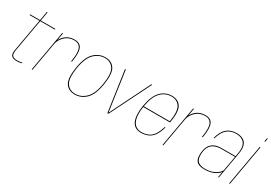

<svg xmlns="http://www.w3.org/2000/svg" viewBox="20 -1576 3420 2424"><g transform="rotate(30 1730.0 -364.0)"><path d="M208 5Q245.5 5 280.5 -5L282.5 -16Q246 -6 210 -6Q163.5 -6 143 -27.2Q122.5 -48.5 133.5 -112L216.5 -581H430L432 -592H218.5L241.5 -724.5H230.5L207.5 -592H63.5L61.5 -581H205.5L121.5 -106Q110 -39.5 135.2 -17.2Q160.5 5 208 5Z M807.5 -337.5H819Q843.5 -476 817.8 -536.8Q792 -597.5 712.5 -597.5Q629 -597.5 574.5 -549Q520 -500.5 508.5 -434.5L512.5 -419.5Q524 -483.5 577.5 -535Q631 -586.5 711.5 -586.5Q783 -586.5 807.2 -529.5Q831.5 -472.5 807.5 -337.5ZM427.5 0H438.5L520 -461.5L543 -592H532Z M1054.5 4Q1146.5 4 1216.5 -63.5Q1286.5 -131 1313.5 -296.5Q1340 -462 1296.2 -530Q1252.5 -598 1160.5 -598Q1068 -598 997.8 -530.2Q927.5 -462.5 901 -296.5Q874.5 -131.5 918.2 -63.8Q962 4 1054.5 4ZM1056 -7Q971.5 -7 929.2 -71.5Q887 -136 912.5 -296.5Q938.5 -456.5 1006.2 -521.8Q1074 -587 1158.5 -587Q1243 -587 1285.5 -522.2Q1328 -457.5 1302 -296.5Q1276 -137 1208.2 -72Q1140.5 -7 1056 -7Z M1531 0H1547.5L1842.5 -593H1830L1542 -12.5H1540.5L1457.5 -593H1445.5Z M2022 4 2024 -7Q1932.5 -7 1898 -83Q1863 -158.5 1885.5 -299Q1910.5 -454 1976 -520.5Q2041 -586.5 2127 -586.5Q2215.5 -586.5 2254 -521Q2291 -456.5 2265 -304.5H1881.5L1879.5 -293H2275Q2276 -298 2276.5 -301.5Q2304.5 -461 2265 -529.5Q2225 -597.5 2129 -597.5Q2036 -597.5 1968 -528Q1900 -458.5 1874 -299Q1851 -153.5 1887.5 -74.5Q1924 4 2022 4ZM2024 -7 2022 4Q2079 4 2128 -18.5Q2176.5 -41 2209 -93Q2240.5 -144.5 2257 -209H2245.5Q2230 -149.5 2199.5 -99Q2168.5 -48.5 2122.5 -27.5Q2075.5 -7 2024 -7Z M2715 -337.5H2726.5Q2751 -476 2725.2 -536.8Q2699.5 -597.5 2620 -597.5Q2536.5 -597.5 2482 -549Q2427.5 -500.5 2416 -434.5L2420 -419.5Q2431.5 -483.5 2485 -535Q2538.5 -586.5 2619 -586.5Q2690.5 -586.5 2714.8 -529.5Q2739 -472.5 2715 -337.5ZM2335 0H2346L2427.5 -461.5L2450.5 -592H2439.5Z M2944.5 4Q2994 4 3031.5 -5.2Q3069 -14.5 3095.8 -28.8Q3122.5 -43 3138.5 -58Q3154.5 -73 3160.5 -85L3145.5 0H3156L3224 -387Q3237.5 -462 3222.8 -508.2Q3208 -554.5 3169.5 -576Q3131 -597.5 3072 -597.5Q3031.5 -597.5 2997 -586.5Q2962.5 -575.5 2934.2 -552Q2906 -528.5 2884.8 -491Q2863.5 -453.5 2849.5 -400H2861Q2879 -466 2908.8 -507Q2938.5 -548 2979.2 -567.2Q3020 -586.5 3070.5 -586.5Q3125.5 -586.5 3161.8 -565.5Q3198 -544.5 3212 -500.2Q3226 -456 3213 -386L3204.5 -338H3002Q2975.5 -338 2948.8 -333.8Q2922 -329.5 2897.8 -318.2Q2873.5 -307 2853.8 -287.2Q2834 -267.5 2821 -236.8Q2808 -206 2804 -162Q2797.5 -93.5 2814 -57.8Q2830.5 -22 2864.8 -9Q2899 4 2944.5 4ZM2947 -7Q2905.5 -7 2873.5 -19.5Q2841.5 -32 2825.5 -65.8Q2809.5 -99.5 2815.5 -163Q2820 -214 2838 -246.2Q2856 -278.5 2883 -296Q2910 -313.5 2940.8 -320.2Q2971.5 -327 3001.5 -327H3203L3164 -107Q3152 -84.5 3123.8 -61.2Q3095.5 -38 3051.5 -22.5Q3007.5 -7 2947 -7Z M3306 0H3317L3421.5 -593H3410.5ZM3435.5 -733 3426 -681.5H3437L3446.5 -733Z"/></g></svg>

Font: Anybody Thin
Style: Italic
Weight: 100
Italic angle: -10°
Designer: Tyler Finck
Foundry: Etcetera Type Company
Version: Version 1.114;gftools[0.9.25]